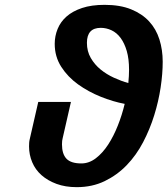

<svg xmlns="http://www.w3.org/2000/svg" viewBox="-20 -752 692 793"><path d="M316 -77Q348 -77 376 -98.5Q404 -120 426.5 -154.5Q449 -189 466.5 -233Q484 -277 495 -323Q447 -332 396 -352.5Q345 -373 302.5 -403.5Q260 -434 233 -476Q206 -518 206 -571Q206 -603 218 -632.5Q230 -662 255 -684Q280 -706 319 -719Q358 -732 412 -732Q476 -732 521.5 -713.5Q567 -695 596 -663.5Q625 -632 638.5 -589Q652 -546 652 -497Q652 -448 643.5 -391Q635 -334 617 -276Q599 -218 571 -164.5Q543 -111 503.5 -70Q464 -29 412.5 -4Q361 21 297 21Q250 21 213.5 7.5Q177 -6 151.5 -28.5Q126 -51 113 -82Q100 -113 100 -147Q100 -155 100.5 -162.5Q101 -170 103 -178L138 -331H273L239 -182Q236 -172 236 -156Q236 -116 254.5 -96.5Q273 -77 316 -77ZM510 -409Q513 -439 513 -464Q513 -509 503.5 -541.5Q494 -574 478 -595.5Q462 -617 440.5 -627Q419 -637 396 -637Q339 -637 339 -575Q339 -540 355 -512.5Q371 -485 395.5 -465Q420 -445 450.5 -431Q481 -417 510 -409Z"/></svg>

Font: Perun
Style: Bold Italic
Weight: 700
Italic angle: -12°
Foundry: Copyright (c) Stefan Peev, Context Ltd, 2016
Version: Version 1.027